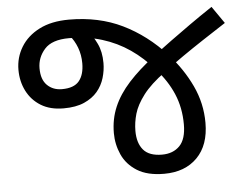

<svg xmlns="http://www.w3.org/2000/svg" viewBox="-47 -661 921 727"><g transform="rotate(-5 413.5 -297.0)"><path d="M549 10Q485 10 446 -14.5Q407 -39 389.5 -78Q372 -117 372 -160Q372 -213 391.5 -259Q411 -305 450.5 -348.5Q490 -392 549 -437Q585 -465 620 -490.5Q655 -516 694.5 -544Q734 -572 782 -604L827 -539Q779 -508 738 -481Q697 -454 659.5 -428Q622 -402 585 -374Q529 -333 501 -296Q473 -259 463.5 -226Q454 -193 454 -161Q454 -115 476 -89Q498 -63 547 -63Q589 -63 614 -88.5Q639 -114 639 -170Q639 -233 616.5 -286Q594 -339 552 -385Q512 -432 464 -465Q416 -498 359 -515.5Q302 -533 234 -533Q169 -533 141 -501.5Q113 -470 113 -429Q113 -386 135 -364.5Q157 -343 191 -343Q237 -343 256.5 -367Q276 -391 276 -434Q276 -466 265.5 -494Q255 -522 236 -544L307 -555Q326 -533 341 -502Q356 -471 356 -428Q356 -400 347.5 -371.5Q339 -343 320 -320.5Q301 -298 269.5 -284Q238 -270 191 -270Q140 -270 105 -291.5Q70 -313 51.5 -349.5Q33 -386 33 -430Q33 -477 57 -516.5Q81 -556 127 -579.5Q173 -603 240 -603Q353 -603 442.5 -559.5Q532 -516 605 -436Q658 -377 689.5 -310Q721 -243 721 -169Q721 -84 674.5 -37Q628 10 549 10Z"/></g></svg>

Font: hexguzrati15
Style: Regular
Weight: 400
Designer: Jelle Bosma - Monotype Design Team
Foundry: Monotype Imaging Inc.
Version: Version 2.006